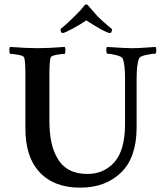

<svg xmlns="http://www.w3.org/2000/svg" viewBox="-20 -864 751 890"><path d="M489.3 -710.9Q470.7 -710.9 379.9 -769.5Q356.4 -752.9 317.9 -731.9Q279.3 -710.9 270.5 -710.9Q260.7 -710.9 260.7 -729.5Q261.7 -729.5 283.2 -748.5Q304.7 -767.6 326.2 -789.1Q354.5 -816.4 368.2 -835Q375 -843.8 378.9 -843.8Q384.8 -843.8 391.6 -835Q426.8 -793.9 430.7 -790Q447.3 -773.4 463.4 -759.3Q479.5 -745.1 488.8 -737.8Q498 -730.5 499 -729.5Q499 -710.9 489.3 -710.9ZM154.3 -640.6Q202.1 -640.6 280.3 -646.5Q283.2 -641.6 283.2 -630.4Q283.2 -619.1 280.3 -614.3Q265.6 -614.3 241.7 -609.9Q217.8 -605.5 214.8 -597.7Q209 -580.1 209 -515.6V-305.7Q209 -192.4 245.1 -132.8Q286.1 -57.6 385.7 -57.6Q460.9 -57.6 509.8 -111.8Q558.6 -166 559.6 -285.2V-500Q559.6 -570.3 547.9 -593.8Q543 -602.5 517.1 -608.9Q491.2 -615.2 476.6 -615.2Q472.7 -620.1 472.7 -630.9Q472.7 -641.6 475.6 -646.5Q561.5 -640.6 590.8 -640.6Q616.2 -640.6 652.3 -643.1Q688.5 -645.5 701.2 -646.5Q704.1 -641.6 704.6 -631.8Q705.1 -622.1 701.2 -615.2Q685.5 -615.2 657.7 -609.4Q629.9 -603.5 625 -593.8Q613.3 -567.4 613.3 -501V-274.4Q613.3 -133.8 541 -64Q468.8 5.9 351.6 5.9Q228.5 5.9 161.1 -68.4Q97.7 -137.7 97.7 -269.5V-515.6Q97.7 -583 91.8 -597.7Q88.9 -605.5 64.9 -609.9Q41 -614.3 26.4 -614.3Q23.4 -619.1 23.4 -630.9Q23.4 -642.6 26.4 -646.5Q104.5 -640.6 154.3 -640.6Z"/></svg>

Font: Crimson
Style: Semibold
Weight: 600
Version: Version 0.8